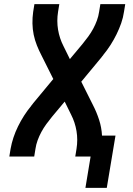

<svg xmlns="http://www.w3.org/2000/svg" viewBox="-20 -755 640 926"><path d="M392 151 417 0H343L349 -37Q356 -81 349 -123Q342 -165 323 -202L292 -265L231 -192Q217 -175 203.5 -156.5Q190 -138 179.5 -118.5Q169 -99 161.5 -78.5Q154 -58 151 -37L145 0H25L31 -37Q36 -65 45 -92Q54 -119 67 -145.5Q80 -172 96 -197Q112 -222 131 -245L132 -247Q134 -249 136 -251.5Q138 -254 140 -257L237 -374L180 -488Q168 -511 158 -536Q148 -561 142.5 -587.5Q137 -614 136.5 -642Q136 -670 140 -698L146 -735H266L260 -698Q253 -654 260 -612Q267 -570 286 -533L317 -470L378 -543Q392 -560 405.5 -578.5Q419 -597 429.5 -616.5Q440 -636 447.5 -656.5Q455 -677 458 -698L464 -735H584L578 -698Q574 -670 564.5 -643Q555 -616 542 -589.5Q529 -563 513 -538Q497 -513 478 -490L477 -488Q475 -486 473 -483.5Q471 -481 469 -478L372 -361L429 -247Q446 -214 458 -177Q470 -140 472 -101H537L495 151Z"/></svg>

Font: Iosevka Curly Extended
Style: Bold Italic
Weight: 700
Width: 7
Italic angle: -9°
Monospace: yes
Designer: Belleve Invis
Foundry: Belleve Invis
Version: Version 11.1.0; ttfautohint (v1.8.3)